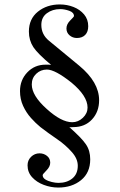

<svg xmlns="http://www.w3.org/2000/svg" viewBox="-20 -696 540 864"><path d="M326 -525Q307 -525 293 -537Q279 -549 279 -568Q279 -587 296 -604Q313 -621 313 -623Q313 -640 291.5 -647.5Q270 -655 251 -655Q216 -655 191 -636.5Q166 -618 166 -584Q166 -541 200 -513L337 -400Q426 -326 426 -245Q426 -193 394 -158.5Q362 -124 310 -124Q307 -124 302.5 -123.5Q298 -123 292 -124Q320 -99 338.5 -80Q357 -61 367 -46Q386 -18 386 21Q386 81 345 114.5Q304 148 242 148Q209 148 177 136Q145 124 124.5 101.5Q104 79 104 48Q104 25 120 9.5Q136 -6 158 -6Q177 -6 191.5 5.5Q206 17 206 36Q206 54 189 71Q172 88 172 92Q172 104 184 111.5Q196 119 213 123Q230 127 243 127Q281 127 305.5 107Q330 87 330 50Q330 18 303 -12Q275 -44 236 -70.5Q197 -97 162 -124Q141 -141 119.5 -165Q98 -189 84 -219.5Q70 -250 70 -286Q70 -336 103 -370.5Q136 -405 185 -405Q193 -405 199 -405Q205 -405 210 -404Q150 -454 130 -484Q110 -515 110 -554Q110 -611 150.5 -643.5Q191 -676 249 -676Q282 -676 311 -664.5Q340 -653 358.5 -631Q377 -609 377 -578Q377 -553 363.5 -539Q350 -525 326 -525ZM305 -146Q332 -146 353 -166Q374 -186 374 -212Q374 -264 302 -324Q228 -383 191 -383Q163 -383 143 -364Q123 -345 123 -316Q123 -266 190 -206Q256 -146 305 -146Z"/></svg>

Font: Triodion
Style: Regular
Weight: 400
Version: Version 1.201; ttfautohint (v1.8.4.7-5d5b)